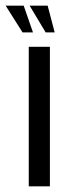

<svg xmlns="http://www.w3.org/2000/svg" viewBox="-53 -661 246 681"><path d="M49 0V-495H124V0ZM141 -546H109L52 -641H116ZM64 -546H27L-33 -641H31Z"/></svg>

Font: Alumni Sans Medium
Style: Regular
Weight: 500
Designer: Robert E. Leuschke
Foundry: Robert E. Leuschke
Version: Version 1.018